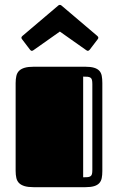

<svg xmlns="http://www.w3.org/2000/svg" viewBox="-20 -777 490 797"><path d="M44.9 -432.1Q44.9 -448.7 47.9 -461.7Q50.8 -474.6 59.1 -482.9Q67.4 -491.2 82 -495.6Q96.7 -500 120.1 -500H334Q356.4 -500 370.4 -495.8Q384.3 -491.7 392.1 -483.4Q399.9 -475.1 402.3 -462.4Q404.8 -449.7 404.8 -432.1V-66.9Q404.8 -50.3 402.3 -37.8Q399.9 -25.4 392.1 -16.8Q384.3 -8.3 370.4 -4.2Q356.4 0 334 0H120.1Q96.7 0 82 -4.4Q67.4 -8.8 59.1 -17.1Q50.8 -25.4 47.9 -38.1Q44.9 -50.8 44.9 -67.9ZM363.3 -427.7Q363.3 -438.5 361.8 -444.8Q360.4 -451.2 356 -454.3Q351.6 -457.5 344.2 -458.3Q336.9 -459 325.2 -459V-41Q336.9 -41 344.2 -41.7Q351.6 -42.5 356 -45.7Q360.4 -48.8 361.8 -54.9Q363.3 -61 363.3 -72.3ZM228.5 -646 119.1 -568.8Q117.2 -567.9 115.7 -566.9Q114.3 -565.9 112.8 -565.9Q107.9 -565.9 104.5 -570.8L71.8 -613.8Q68.8 -617.2 68.8 -620.6Q68.8 -624 73.2 -627.9L221.7 -753.9Q223.1 -754.9 224.6 -755.9Q226.1 -756.8 228.5 -756.8Q231 -756.8 232.4 -755.9Q233.9 -754.9 235.4 -753.9L383.8 -627.9Q388.2 -624 388.2 -620.6Q388.2 -617.2 385.3 -613.8L352.5 -570.8Q348.6 -565.9 344.2 -565.9Q342.8 -565.9 341.3 -566.9Q339.8 -567.9 337.9 -568.8Z"/></svg>

Font: Fascinate Inline
Style: Regular
Weight: 900
Designer: Astigmatic (AOETI)
Foundry: Astigmatic (AOETI)
Version: Version 1.000